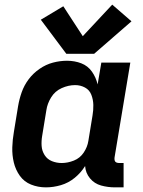

<svg xmlns="http://www.w3.org/2000/svg" viewBox="-20 -800 616 828"><path d="M178 8Q210 8 242.5 -1.5Q275 -11 302 -33Q329 -55 347 -84Q349 -54 368 -31Q387 -8 416 0Q445 8 476 8H513V-97H494Q487 -97 481.5 -99.5Q476 -102 474.5 -108Q473 -114 474 -121L542 -530H417L401 -436Q394 -466 376.5 -491Q359 -516 330.5 -527Q302 -538 269 -538Q239 -538 208.5 -530Q178 -522 150.5 -503Q123 -484 103.5 -458Q84 -432 73.5 -402Q63 -372 58 -342L40 -232Q34 -198 33 -164.5Q32 -131 39.5 -99.5Q47 -68 65.5 -42Q84 -16 114 -4Q144 8 178 8ZM246 -97Q224 -97 204 -105Q184 -113 172.5 -131Q161 -149 159.5 -170.5Q158 -192 162 -215L180 -325Q184 -353 200.5 -380Q217 -407 246 -420Q275 -433 304 -433Q327 -433 346.5 -422.5Q366 -412 374 -391Q382 -370 382.5 -347.5Q383 -325 379 -302L361 -192Q357 -166 341 -142Q325 -118 298.5 -107.5Q272 -97 246 -97ZM266 -568H386L547 -708L464 -780L337 -644L253 -773L156 -715Z"/></svg>

Font: Iosevka Sparkle
Style: Bold Italic
Weight: 700
Italic angle: -9°
Designer: Belleve Invis
Foundry: Belleve Invis
Version: Version 4.5.0; ttfautohint (v1.8.3)